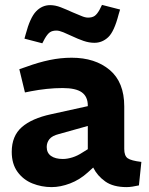

<svg xmlns="http://www.w3.org/2000/svg" viewBox="-20 -757 608 785"><path d="M191 8Q150 8 112.5 -7Q75 -22 51.5 -54.5Q28 -87 28 -136Q28 -201 69 -237Q110 -273 189 -290L339 -323V-325Q339 -362 314.5 -379.5Q290 -397 236 -397Q204 -397 171 -393.5Q138 -390 107 -384L82 -379L59 -474L88 -484Q137 -502 182.5 -511.5Q228 -521 273 -521Q369 -521 428.5 -471Q488 -421 488 -322V-148Q488 -120 502 -110Q516 -100 558 -95L548 1Q535 4 521.5 6Q508 8 498 8Q443 8 410.5 -15Q378 -38 361 -72L339 -52Q306 -22 266.5 -7Q227 8 191 8ZM237 -107Q255 -107 276 -113.5Q297 -120 318 -134L339 -147V-242L221 -209Q193 -202 182 -188Q171 -174 171 -156Q171 -132 188.5 -119.5Q206 -107 237 -107ZM153 -580 80 -599 85 -617Q103 -685 127.5 -710.5Q152 -736 185 -736Q206 -736 229 -727Q252 -718 276 -707Q296 -699 312 -692Q328 -685 340 -685Q357 -685 367 -692Q377 -699 387 -717L397 -737L471 -718L465 -698Q447 -628 422.5 -605Q398 -582 366 -582Q344 -582 321 -590Q298 -598 275 -609Q256 -618 239 -625Q222 -632 211 -632Q194 -632 184 -625Q174 -618 163 -599Z"/></svg>

Font: REM SemiBold
Style: Regular
Weight: 600
Designer: Octavio Pardo
Foundry: Ashler Design
Version: Version 1.005;gftools[0.9.28]